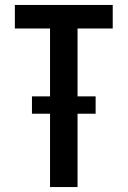

<svg xmlns="http://www.w3.org/2000/svg" viewBox="-20 -755 515 775"><path d="M182 0V-296H109V-366H182V-640H40V-735H435V-640H293V-366H366V-296H293V0Z"/></svg>

Font: Iosevka QP
Style: Bold
Weight: 700
Designer: Belleve Invis
Foundry: Belleve Invis
Version: Version 20.0.0; ttfautohint (v1.8.4)